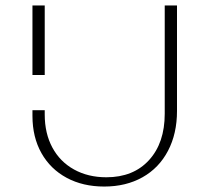

<svg xmlns="http://www.w3.org/2000/svg" viewBox="-20 -678 767 704"><path d="M144 -258Q144 -189 172 -137Q200 -85 251.5 -56.5Q303 -28 370 -28Q469 -28 526.5 -91Q584 -154 584 -261V-658H629V-271Q629 -188 596 -125Q563 -62 502.5 -28Q442 6 362 6Q284 6 224.5 -26Q165 -58 132 -116.5Q99 -175 99 -253V-274H144ZM99 -658H144V-403H99Z"/></svg>

Font: Ysabeau SC Light
Style: Regular
Weight: 300
Designer: Christian Thalmann (Catharsis Fonts)
Version: Version 0.003